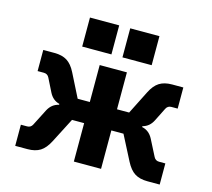

<svg xmlns="http://www.w3.org/2000/svg" viewBox="-107 -881 1113 1009"><g transform="rotate(15 450.0 -376.5)"><path d="M91 -115Q111 -115 120 -133L166 -223Q186 -260 224 -268V-273Q187 -282 168 -320L132 -392Q123 -410 103 -410H69V-525H130Q172 -525 199 -508Q226 -491 246 -451L310 -324H376V-525H524V-324H590L654 -451Q674 -491 701 -508Q728 -525 770 -525H831V-410H797Q777 -410 768 -392L732 -320Q713 -282 676 -273V-268Q714 -260 734 -223L780 -133Q789 -115 809 -115H843V0H776Q734 0 707 -17Q680 -34 659 -75L590 -209H524V0H376V-209H310L241 -75Q220 -34 193 -17Q166 0 124 0H57V-115ZM640 -753V-595H481V-753ZM421 -753V-595H262V-753Z"/></g></svg>

Font: iA Writer Quattro V
Style: Regular
Weight: 400
Designer: Mike Abbink, Paul van der Laan, Pieter van Rosmalen, Oliver Reichenstein
Foundry: Information Architects Inc.
Version: Version 2.000